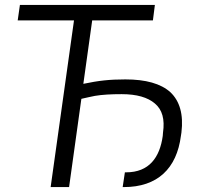

<svg xmlns="http://www.w3.org/2000/svg" viewBox="-20 -761 841 781"><path d="M186 0H261L311 -359C330 -364 349 -367 366 -371C396 -376 431 -378 475 -378C536 -378 581 -365 610 -340C640 -315 651 -276 643 -221L642 -208C630 -121 587 -60 493 -60H488L479 0H484C620 0 699 -75 716 -209L718 -222C727 -296 711 -350 673 -386C634 -421 573 -438 490 -438C425 -438 381 -433 319 -420L355 -678H602L610 -741H61L52 -678H281Z"/></svg>

Font: Cheyenne Sans Light
Style: Italic
Weight: 300
Italic angle: -8.13011°
Designer: The Public Sans project authors (U.S. Web Design System), Libre Franklin designed by Pablo Impallari and Rodrigo Fuenzal
Foundry: The Cheyenne Sans Project Authors
Version: Version 2.007